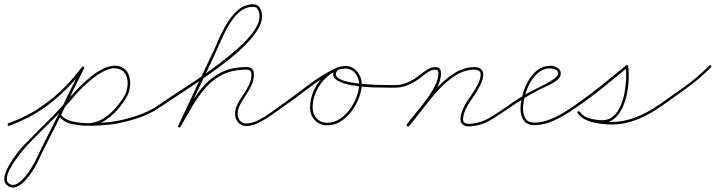

<svg xmlns="http://www.w3.org/2000/svg" viewBox="-26 -574 3340 896"><path d="M18 13Q12 15 10 9Q8 3 14 1Q60 -16 100.5 -36.5Q141 -57 181 -87Q232 -123 275.5 -167Q319 -211 356 -261Q356 -261 356 -261Q356 -261 356 -261Q360 -265 365 -262Q369 -258 366 -253Q328 -203 283.5 -158.5Q239 -114 189 -77Q147 -47 106 -26Q65 -5 18 13Q18 13 18 13Q18 13 18 13ZM356 -260Q358 -265 364 -262Q369 -260 366 -254Q342 -207 319 -159.5Q296 -112 272 -64Q242 -2 210.5 59Q179 120 149 183Q143 197 128.5 220Q114 243 94.5 265Q75 287 54 297Q33 307 13 295Q-6 284 -6 263Q-6 242 6 217Q18 192 35 167Q52 142 68.5 122.5Q85 103 94 95Q147 40 200.5 -12.5Q254 -65 303 -124Q320 -143 347 -170.5Q374 -198 406.5 -223Q439 -248 473 -260.5Q507 -273 536 -263Q536 -263 536 -263Q536 -263 536 -263Q536 -263 536 -263Q536 -263 536 -263Q563 -253 573.5 -227.5Q584 -202 581 -173Q578 -144 566 -123Q566 -123 566 -123Q566 -123 566 -123Q566 -123 566 -123Q548 -91 520 -59.5Q492 -28 457 -7.5Q422 13 382 13Q382 13 382 13Q382 13 382 13Q348 12 312 5.5Q276 -1 252 -28Q252 -28 252 -28Q252 -28 252 -28Q248 -32 252 -36Q256 -40 260 -36Q283 -11 317 -5.5Q351 0 382 1Q382 1 382 1Q382 1 382 1Q420 1 453 -19Q486 -39 512 -68.5Q538 -98 556 -129Q556 -129 556 -129Q556 -129 556 -129Q556 -129 556 -129Q566 -147 569 -172.5Q572 -198 563.5 -220.5Q555 -243 532 -251Q532 -251 532 -251Q532 -251 532 -251Q532 -251 532 -251Q505 -261 473 -248Q441 -235 410 -210.5Q379 -186 353 -160Q327 -134 313 -116Q263 -57 209 -4.5Q155 48 102 103Q96 110 81 127.5Q66 145 49.5 168Q33 191 20.5 214.5Q8 238 6 257Q4 276 19 285Q35 294 53.5 283.5Q72 273 89.5 252Q107 231 120 210Q133 189 139 177Q168 115 199.5 53.5Q231 -8 262 -70Q285 -117 308 -165Q331 -213 356 -260Q356 -260 356 -260Q356 -260 356 -260ZM252 -28Q248 -32 252 -36Q256 -40 260 -36Q277 -17 307.5 -8.5Q338 0 373 1Q408 2 441 -0.5Q474 -3 497 -6Q497 -6 497 -6Q497 -6 497 -6Q549 -13 608.5 -32.5Q668 -52 712 -82Q712 -82 712 -82Q712 -82 712 -82Q716 -85 720 -80Q723 -76 718 -72Q674 -41 613 -21.5Q552 -2 499 6Q499 6 499 6Q499 6 499 6Q474 9 439.5 11.5Q405 14 368.5 12.5Q332 11 301 1.5Q270 -8 252 -28Q252 -28 252 -28Q252 -28 252 -28Z M718 -72Q714 -69 710 -74Q707 -78 712 -82Q741 -103 787 -132.5Q833 -162 886.5 -198Q940 -234 992.5 -273.5Q1045 -313 1089 -352.5Q1133 -392 1159 -429.5Q1185 -467 1185 -499Q1185 -513 1178.5 -527.5Q1172 -542 1155 -542Q1119 -542 1090.5 -517Q1062 -492 1040.5 -454.5Q1019 -417 1002 -378Q985 -339 972 -310Q933 -228 894 -146Q855 -64 816 18Q816 18 816 18Q816 18 816 18Q814 23 808 20Q803 18 806 12Q844 -70 883 -152Q922 -234 961 -316Q976 -346 993 -386.5Q1010 -427 1033 -465Q1056 -503 1086 -528.5Q1116 -554 1155 -554Q1178 -554 1187.5 -536Q1197 -518 1197 -499Q1197 -465 1170.5 -426Q1144 -387 1100.5 -346.5Q1057 -306 1004 -266.5Q951 -227 897 -190.5Q843 -154 796 -123.5Q749 -93 718 -72Q718 -72 718 -72Q718 -72 718 -72ZM816 18Q813 23 808 20Q803 17 806 12Q834 -38 862.5 -86.5Q891 -135 926 -174.5Q961 -214 1009 -237.5Q1057 -261 1125 -261Q1159 -261 1159 -227Q1159 -200 1147.5 -176Q1136 -152 1121 -129.5Q1106 -107 1094.5 -85.5Q1083 -64 1083 -42Q1083 -24 1094 -11Q1105 2 1124 2Q1150 2 1179.5 -13Q1209 -28 1236.5 -48Q1264 -68 1284 -82Q1284 -82 1284 -82Q1284 -82 1284 -82Q1288 -85 1292 -80Q1295 -76 1290 -72Q1270 -58 1241.5 -37.5Q1213 -17 1182 -1.5Q1151 14 1124 14Q1100 14 1085.5 -2.5Q1071 -19 1071 -42Q1071 -66 1082.5 -88Q1094 -110 1109 -132Q1124 -154 1135.5 -177Q1147 -200 1147 -227Q1147 -249 1125 -249Q1059 -249 1013 -226Q967 -203 933 -164Q899 -125 871.5 -78Q844 -31 816 18Q816 18 816 18Q816 18 816 18Z M1282 -74Q1279 -78 1284 -82Q1345 -125 1408 -173.5Q1471 -222 1539 -255Q1539 -255 1539 -255Q1539 -255 1539 -255Q1544 -257 1547 -252Q1549 -247 1544 -244Q1477 -211 1414.5 -163Q1352 -115 1290 -72Q1286 -69 1282 -74ZM1539 -255Q1544 -257 1547 -252Q1549 -247 1544 -244Q1495 -221 1464 -173Q1433 -125 1433 -71Q1433 -42 1452 -21.5Q1471 -1 1501 -1Q1532 -1 1559 -18.5Q1586 -36 1606.5 -64Q1627 -92 1638.5 -123.5Q1650 -155 1650 -183Q1650 -209 1632 -231.5Q1614 -254 1586 -254Q1575 -254 1561 -251Q1547 -248 1543 -236Q1543 -236 1543 -236Q1543 -236 1543 -236Q1536 -218 1557 -206.5Q1578 -195 1613.5 -189Q1649 -183 1687 -180.5Q1725 -178 1754.5 -177.5Q1784 -177 1792 -177Q1798 -177 1804.5 -177Q1811 -177 1818 -177Q1824 -177 1824 -171Q1824 -165 1818 -165Q1809 -165 1783 -165Q1757 -165 1722 -166Q1687 -167 1650.5 -171Q1614 -175 1584.5 -183.5Q1555 -192 1539.5 -205.5Q1524 -219 1531 -240Q1531 -240 1531 -240Q1531 -240 1531 -240Q1537 -257 1554 -261.5Q1571 -266 1586 -266Q1619 -266 1640.5 -240Q1662 -214 1662 -183Q1662 -152 1649.5 -118.5Q1637 -85 1615 -55.5Q1593 -26 1564 -7.5Q1535 11 1501 11Q1466 11 1443.5 -13Q1421 -37 1421 -71Q1421 -129 1454 -180Q1487 -231 1539 -255Q1539 -255 1539 -255Q1539 -255 1539 -255Z M1818 -165Q1812 -165 1812 -171Q1812 -177 1818 -177Q1843 -177 1865 -185Q1887 -193 1908 -206Q1922 -215 1938 -228Q1954 -241 1971 -251Q1988 -261 2005 -261Q2032 -261 2032 -233Q2032 -202 2016 -169Q2000 -136 1976 -103.5Q1952 -71 1926.5 -41.5Q1901 -12 1883 14Q1879 18 1874 15Q1870 11 1873 6Q1890 -17 1915 -47Q1940 -77 1964 -109.5Q1988 -142 2004 -174Q2020 -206 2020 -233Q2020 -249 2005 -249Q1990 -249 1974 -239Q1958 -229 1942.5 -216.5Q1927 -204 1914 -196Q1892 -182 1868 -173.5Q1844 -165 1818 -165Q1818 -165 1818 -165Q1818 -165 1818 -165ZM1883 14Q1879 18 1874 15Q1870 11 1873 6Q1904 -29 1938 -74.5Q1972 -120 2011.5 -162.5Q2051 -205 2095.5 -233Q2140 -261 2190 -261Q2205 -261 2217 -252.5Q2229 -244 2229 -227Q2229 -206 2217 -180.5Q2205 -155 2189 -131.5Q2173 -108 2161 -90Q2151 -74 2143 -54.5Q2135 -35 2135 -16Q2135 -6 2143 -1Q2151 4 2160 4Q2215 2 2259.5 -25Q2304 -52 2347 -82Q2347 -82 2347 -82Q2347 -82 2347 -82Q2351 -85 2355 -80Q2358 -76 2353 -72Q2309 -41 2263 -13.5Q2217 14 2161 16Q2146 16 2134.5 8Q2123 0 2123 -16Q2123 -37 2131.5 -58Q2140 -79 2151 -97Q2162 -113 2177.5 -136Q2193 -159 2205 -183Q2217 -207 2217 -227Q2217 -239 2208.5 -244Q2200 -249 2190 -249Q2142 -249 2099 -221.5Q2056 -194 2017.5 -151.5Q1979 -109 1945.5 -64.5Q1912 -20 1883 14Q1883 14 1883 14Q1883 14 1883 14Z M2345 -74Q2342 -78 2347 -82Q2369 -98 2392.5 -113Q2416 -128 2441 -142Q2450 -147 2472 -157.5Q2494 -168 2518.5 -181Q2543 -194 2561 -207.5Q2579 -221 2579 -232Q2579 -244 2565.5 -249.5Q2552 -255 2543 -255Q2511 -255 2487 -235.5Q2463 -216 2447 -186.5Q2431 -157 2423 -124.5Q2415 -92 2415 -66Q2415 -39 2426.5 -20.5Q2438 -2 2468 -2Q2501 -2 2534.5 -14.5Q2568 -27 2599 -45.5Q2630 -64 2656 -82Q2656 -82 2656 -82Q2656 -82 2656 -82Q2660 -85 2664 -80Q2667 -76 2662 -72Q2636 -53 2603.5 -34Q2571 -15 2536.5 -2.5Q2502 10 2468 10Q2433 10 2418 -12Q2403 -34 2403 -66Q2403 -95 2412 -129.5Q2421 -164 2438.5 -195.5Q2456 -227 2482 -247Q2508 -267 2543 -267Q2558 -267 2574.5 -258Q2591 -249 2591 -232Q2591 -215 2577 -203Q2559 -187 2534 -176Q2509 -165 2487 -154Q2453 -136 2419.5 -115.5Q2386 -95 2353 -72Q2349 -69 2345 -74Z M2662 -72Q2657 -69 2654 -74Q2651 -79 2656 -82Q2718 -125 2778 -173Q2838 -221 2896 -269Q2899 -271 2902 -270Q2906 -268 2906 -265Q2909 -241 2908 -207Q2907 -173 2900 -137.5Q2893 -102 2878.5 -71Q2864 -40 2841 -20.5Q2818 -1 2785 -1Q2755 -1 2722 -10Q2689 -19 2670 -46Q2667 -50 2672 -54Q2676 -57 2680 -52Q2694 -32 2721 -22Q2748 -12 2777.5 -8.5Q2807 -5 2829 -5Q2886 -5 2942 -27Q2998 -49 3044 -82Q3048 -85 3052 -80Q3055 -76 3050 -72Q3003 -38 2945.5 -15.5Q2888 7 2829 7Q2805 7 2773.5 3Q2742 -1 2714 -12Q2686 -23 2670 -46Q2667 -50 2672 -54Q2676 -57 2680 -52Q2696 -29 2727 -21Q2758 -13 2785 -13Q2815 -13 2836 -31.5Q2857 -50 2870 -80Q2883 -110 2889 -144Q2895 -178 2896 -210Q2897 -242 2894 -264Q2894 -267 2900 -264Q2906 -262 2904 -260Q2845 -211 2785 -163Q2725 -115 2662 -72Q2662 -72 2662 -72Q2662 -72 2662 -72Z M3050 -71Q3046 -67 3042 -72Q3039 -77 3044 -81Q3105 -124 3168 -169Q3231 -214 3284 -268Q3288 -272 3292 -268Q3296 -264 3292 -260Q3239 -206 3175.5 -160.5Q3112 -115 3050 -71Q3050 -71 3050 -71Q3050 -71 3050 -71Z"/></svg>

Font: FRB American Cursive Guidelines Arrows Thin
Style: Italic
Weight: 100
Italic angle: -25°
Version: Version 2.0;Modular Font Editor K font №1